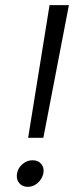

<svg xmlns="http://www.w3.org/2000/svg" viewBox="-20 -719 317 744"><path d="M89 -185 172 -699H247L148 -185ZM148 -47Q143 -25 126 -10Q109 5 88 5Q66 5 54 -10Q42 -25 46 -47Q50 -69 67.5 -83.5Q85 -98 106 -98Q128 -98 140 -83.5Q152 -69 148 -47Z"/></svg>

Font: Poppins Light
Style: Italic
Weight: 300
Italic angle: -10°
Designer: Ninad Kale (Devanagari), Jonny Pinhorn (Latin)
Foundry: Indian Type Foundry
Version: Version 3.200;PS 1.000;hotconv 16.6.54;makeotf.lib2.5.65590